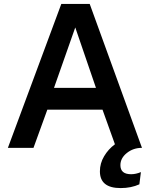

<svg xmlns="http://www.w3.org/2000/svg" viewBox="-20 -750 761 974"><path d="M435.1 -730 700.2 0Q656.2 0 623.5 26.1Q590.8 52.2 590.8 87.9Q590.8 133.8 645 133.8Q669.4 133.8 694.8 123L687 185.1Q645 204.1 591.8 204.1Q486.8 204.1 486.8 119.1Q486.8 78.6 508.1 42.7Q529.3 6.8 563 -18.1L500 -193.8H220.2L149.9 0H20L291 -730ZM253.9 -304.2H466.8L361.8 -610.8Z"/></svg>

Font: Nacelle SemiBold
Style: Regular
Weight: 600
Designer: Sora Sagano
Foundry: Sora Sagano
Version: Version 1.000;FEAKit 1.0